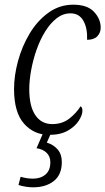

<svg xmlns="http://www.w3.org/2000/svg" viewBox="-20 -566 450 820"><path d="M190 10Q125 10 82.5 -38Q40 -86 40 -186Q40 -243 57 -305.5Q74 -368 106.5 -422.5Q139 -477 186.5 -511.5Q234 -546 293 -546Q353 -546 381.5 -515.5Q410 -485 410 -448Q410 -426 395.5 -411Q381 -396 352 -396Q354 -446 336 -477.5Q318 -509 281 -509Q249 -509 222 -488Q195 -467 173 -431.5Q151 -396 136 -353Q121 -310 113 -266Q105 -222 105 -185Q105 -112 131 -74Q157 -36 203 -36Q246 -36 276 -59.5Q306 -83 324 -112Q332 -108 332 -93Q332 -75 316.5 -50.5Q301 -26 269.5 -8Q238 10 190 10ZM121 234Q107 234 90.5 231.5Q74 229 59 224L68 189Q95 197 121 197Q153 197 174 179.5Q195 162 195 127Q195 102 179 86.5Q163 71 136 67L169 -9H203L180 43Q209 52 226.5 72.5Q244 93 244 126Q244 180 210 207Q176 234 121 234Z"/></svg>

Font: Noto Serif Condensed Light
Style: Italic
Weight: 300
Width: 3
Italic angle: -12°
Designer: Monotype Design Team
Foundry: Monotype Imaging Inc.
Version: Version 2.014; ttfautohint (v1.8.4.7-5d5b)